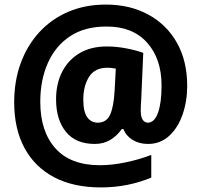

<svg xmlns="http://www.w3.org/2000/svg" viewBox="-20 -740 880 839"><path d="M798 -365Q798 -298 778 -240Q758 -182 719.5 -146.5Q681 -111 627 -111Q589 -111 560.5 -128Q532 -145 519 -176H512Q492 -147 462.5 -129Q433 -111 394 -111Q311 -111 268 -164Q225 -217 225 -306Q225 -374 251.5 -426Q278 -478 327.5 -507.5Q377 -537 447 -537Q489 -537 532.5 -528.5Q576 -520 606 -509L597 -303Q596 -293 595.5 -280Q595 -267 595 -257Q595 -228 604 -216Q613 -204 626 -204Q655 -204 670.5 -247.5Q686 -291 686 -366Q686 -484 622 -554.5Q558 -625 444 -624Q350 -624 286 -581.5Q222 -539 189 -464.5Q156 -390 156 -295Q156 -166 222 -92Q288 -18 417 -18Q469 -18 529 -30.5Q589 -43 641 -63V36Q594 56 538 67.5Q482 79 421 79Q301 79 216.5 34.5Q132 -10 87 -93.5Q42 -177 42 -293Q42 -386 70.5 -464Q99 -542 152 -599.5Q205 -657 278.5 -688.5Q352 -720 443 -720Q548 -720 628.5 -676Q709 -632 753.5 -552.5Q798 -473 798 -365ZM344 -305Q344 -252 361 -228Q378 -204 407 -204Q445 -204 461 -238.5Q477 -273 481 -346L486 -440Q468 -444 449 -444Q394 -444 369 -404Q344 -364 344 -305Z"/></svg>

Font: Noto Sans Armenian SemiCondensed ExtraBold
Style: Regular
Weight: 800
Width: 4
Designer: Monotype Design Team
Foundry: Monotype Imaging Inc.
Version: Version 2.008; ttfautohint (v1.8.4.7-5d5b)